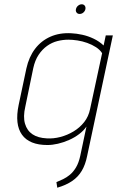

<svg xmlns="http://www.w3.org/2000/svg" viewBox="-20 -664 546 895"><path d="M361 -644Q352 -644 344 -637.5Q336 -631 334 -621Q332 -612 337 -605.5Q342 -599 351 -599Q361 -599 368.5 -605.5Q376 -612 378 -621Q380 -631 375 -637.5Q370 -644 361 -644ZM386 64 506 -499H473L463 -452Q443 -471 417 -483.5Q391 -496 363.5 -502Q336 -508 312 -509Q258 -512 215 -493Q172 -474 143.5 -436.5Q115 -399 103 -345L67 -175Q48 -84 82.5 -36Q117 12 201 12Q224 12 250 6Q276 0 302 -11.5Q328 -23 349 -39Q370 -55 383 -74L354 63Q347 95 334.5 116Q322 137 306.5 150Q291 163 274.5 171Q258 179 243 185L247 211Q288 199 316 180Q344 161 361 132.5Q378 104 386 64ZM456 -416 400 -156Q393 -121 372.5 -95Q352 -69 323 -51.5Q294 -34 261.5 -25.5Q229 -17 198 -19Q157 -21 131.5 -38Q106 -55 96.5 -87.5Q87 -120 98 -167L135 -346Q143 -383 160 -408.5Q177 -434 199.5 -450Q222 -466 247.5 -472.5Q273 -479 299 -479Q318 -479 341 -475.5Q364 -472 386.5 -464Q409 -456 427.5 -444Q446 -432 456 -416Z"/></svg>

Font: Advent Pro ExtraLight
Style: Italic
Weight: 250
Italic angle: -12°
Version: Version 3.000